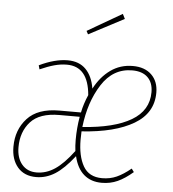

<svg xmlns="http://www.w3.org/2000/svg" viewBox="-54 -810 785 869"><g transform="rotate(5 338.5 -375.0)"><path d="M361 -411Q390 -466 434 -497.5Q478 -529 535 -529Q589 -529 620 -499Q651 -469 651 -418Q651 -325 565.5 -274.5Q480 -224 329 -214Q328 -201 328 -177Q328 -102 354 -56.5Q380 -11 440 -11Q476 -11 506 -24.5Q536 -38 570 -66L581 -51Q545 -20 512 -5Q479 10 440 10Q391 10 359 -17.5Q327 -45 314 -100Q268 -41 227.5 -15.5Q187 10 142 10Q88 10 58 -25Q28 -60 28 -118Q28 -195 75.5 -247Q123 -299 221 -299H319Q327 -339 345 -380Q334 -509 237 -509Q209 -509 180 -501Q151 -493 115 -477L110 -495Q181 -529 239 -529Q291 -529 321.5 -498Q352 -467 361 -411ZM331 -234Q475 -244 552 -289.5Q629 -335 629 -418Q629 -461 604.5 -485Q580 -509 534 -509Q447 -509 395.5 -428.5Q344 -348 331 -234ZM223 -279Q133 -279 92 -233.5Q51 -188 51 -118Q51 -69 75.5 -40Q100 -11 142 -11Q186 -11 225.5 -37.5Q265 -64 309 -123Q306 -146 306 -174Q306 -227 315 -279ZM469 -760 480 -738 320 -654 312 -669Z"/></g></svg>

Font: Fira Sans Extra Condensed Thin
Style: Italic
Weight: 250
Width: 3
Italic angle: -8°
Designer: Carrois Corporate & Edenspiekermann AG
Foundry: Carrois Corporate GbR & Edenspiekermann AG
Version: Version 4.203